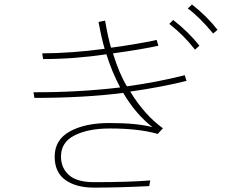

<svg xmlns="http://www.w3.org/2000/svg" viewBox="-20 -815 1040 859"><path d="M129.9 -402.3Q329.1 -401.4 517.6 -423.8Q479.5 -496.1 456.1 -572.3Q314.5 -550.8 172.9 -550.8L168.9 -576.2Q303.7 -577.1 448.2 -596.7Q434.6 -641.6 420.9 -716.8L450.2 -722.7Q462.9 -648.4 476.6 -601.6Q516.6 -606.4 591.3 -619.1Q666 -631.8 680.7 -636.7L688.5 -610.4Q613.3 -593.8 485.4 -576.2Q513.7 -484.4 547.9 -428.7Q683.6 -447.3 806.6 -478.5L814.5 -453.1Q706.1 -425.8 562.5 -405.3Q627.9 -298.8 709 -241.2L685.5 -215.8Q601.6 -240.2 471.7 -240.2Q375 -240.2 314 -209.5Q252.9 -178.7 252.9 -115.2Q252.9 -63.5 288.6 -31.7Q324.2 0 400.4 0Q555.7 0 652.3 -7.8L647.5 17.6Q512.7 24.4 400.4 24.4Q320.3 24.4 272.5 -9.8Q224.6 -43.9 224.6 -114.3Q224.6 -189.5 292.5 -227.1Q360.4 -264.6 469.7 -264.6Q592.8 -264.6 662.1 -246.1Q586.9 -304.7 531.2 -399.4Q357.4 -377 133.8 -377ZM820.3 -777.3 838.9 -794.9Q906.2 -742.2 953.1 -681.6L933.6 -665Q873 -738.3 820.3 -777.3ZM737.3 -708 754.9 -725.6Q827.1 -668.9 872.1 -610.4L852.5 -592.8Q801.8 -658.2 737.3 -708Z"/></svg>

Font: Gothic A1 Thin
Style: Regular
Weight: 250
Designer: HanYang I&C Co.,Ltd.
Foundry: HanYang I&C Co.,Ltd.
Version: Version 2.50